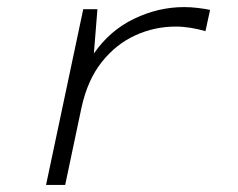

<svg xmlns="http://www.w3.org/2000/svg" viewBox="-20 -522 672 542"><path d="M110 0 215 -496H255L245 -371Q290 -436 358.5 -469Q427 -502 500 -502Q518 -502 539 -499.5Q560 -497 573 -494L560 -434Q540 -440 518 -443.5Q496 -447 476 -447Q416 -447 361.5 -422Q307 -397 267 -346.5Q227 -296 210 -218L164 0Z"/></svg>

Font: Atkinson Hyperlegible Mono ExtraLight
Style: Italic
Weight: 200
Italic angle: -12°
Monospace: yes
Designer: Elliott Scott, Megan Eiswerth, Linus Boman, Theodore Petrosky, Letters from Sweden
Foundry: Applied Design Works, Letters from Sweden
Version: Version 2.001